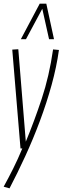

<svg xmlns="http://www.w3.org/2000/svg" viewBox="-22 -810 342 1049"><path d="M268 -540 300 -537Q287 -444 260 -346Q233 -248 196 -149Q159 -50 116 43.5Q73 137 30 219L-2 210Q24 163 50 111Q76 59 100 1H90L45 -539L78 -541L119 -36Q165 -147 206 -270.5Q247 -394 268 -540ZM92 -596 195 -790H231L273 -596H246L209 -762L120 -596Z"/></svg>

Font: Georama Condensed ExtraLight
Style: Italic
Weight: 200
Width: 3
Italic angle: -9°
Designer: Jean-Baptiste Levee
Foundry: Production Type
Version: Version 1.000